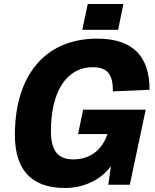

<svg xmlns="http://www.w3.org/2000/svg" viewBox="-20 -918 768 954"><path d="M389 -770H567L593 -898H416ZM303 16C399 16 482 -26 531 -92L518 0H625L704 -373H393L368 -252H514C488 -175 430 -126 344 -126C273 -126 233 -163 233 -267C233 -457 307 -584 441 -584C520 -584 541 -542 541 -464L723 -472C723 -634 645 -726 463 -726C198 -726 54 -536 54 -248C54 -78 132 16 303 16Z"/></svg>

Font: Geist ExtraBold
Style: Italic
Weight: 800
Italic angle: -12°
Designer: Basement.studio, Andrés Briganti, Mateo Zaragoza
Foundry: Basement.studio, Vercel, Andrés Briganti, Guido Ferreyra, Mateo Zaragoza
Version: Version 1.500